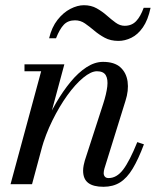

<svg xmlns="http://www.w3.org/2000/svg" viewBox="-20 -707 610 737"><path d="M377 10Q338 10 318.5 -5Q299 -20 299 -52Q299 -61.5 301.2 -72.8Q303.5 -84 305.5 -90.5L376 -308Q388.5 -346.5 391.8 -374.8Q395 -403 386 -418.2Q377 -433.5 352 -433.5Q329.5 -433.5 299.2 -408.5Q269 -383.5 238.2 -340.8Q207.5 -298 181 -244.2Q154.5 -190.5 138.5 -133H119.5Q131.5 -176 151 -222.8Q170.5 -269.5 196 -313.2Q221.5 -357 250.8 -392.5Q280 -428 311.8 -448.8Q343.5 -469.5 375.5 -469.5Q419 -469.5 442 -448.8Q465 -428 469.8 -393.8Q474.5 -359.5 461.5 -319.5L381 -60.5Q379.5 -56 378.8 -51.2Q378 -46.5 378 -42.5Q378 -34.5 382.5 -29Q387 -23.5 397 -23.5Q428 -23.5 452.8 -56Q477.5 -88.5 507 -161.5L532.5 -153Q511 -95.5 489.2 -59.5Q467.5 -23.5 440.8 -6.8Q414 10 377 10ZM20.5 0 138 -433.5H74V-460H227L103 0ZM435 -550Q404.5 -550 382.2 -562Q360 -574 341.8 -589.5Q323.5 -605 306.2 -617Q289 -629 268 -629Q241 -629 225 -612.2Q209 -595.5 195 -560H168.5Q178.5 -602.5 200.8 -630.8Q223 -659 250.2 -673Q277.5 -687 302 -687Q330 -687 351.2 -675Q372.5 -663 390 -647.5Q407.5 -632 424 -620Q440.5 -608 458.5 -608Q485.5 -608 502.5 -625.8Q519.5 -643.5 531.5 -677H558Q548 -630 528.5 -602Q509 -574 484.2 -562Q459.5 -550 435 -550Z"/></svg>

Font: Bodoni Moda 9pt
Style: Italic
Weight: 400
Italic angle: -13°
Designer: Owen Earl
Foundry: indestructible type
Version: Version 2.005